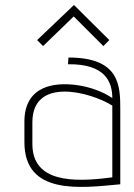

<svg xmlns="http://www.w3.org/2000/svg" viewBox="-20 -740 540 771"><path d="M463 -298C463 -394 463 -509 255 -509L253 -482C401 -484 431 -413 431 -346C353 -400 221 -419 150 -384C109 -364 78 -324 78 -252V-169C78 45 304 15 463 0ZM431 -28C270 -6 110 -9 110 -162V-249C110 -432 341 -372 431 -316ZM395 -555 419 -579 277 -720 129 -579 153 -555 276 -674Z"/></svg>

Font: Advent Pro
Style: ExtraLight
Weight: 250
Designer: Andreas Kalpakidis
Foundry: Andreas Kalpakidis
Version: Version 2.002 2007